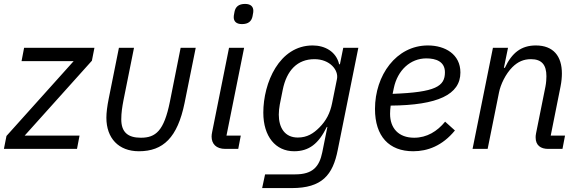

<svg xmlns="http://www.w3.org/2000/svg" viewBox="-25 -760 2961 980"><path d="M368 0 381 -68H101L444 -450L457 -516H98L85 -448H351L8 -66L-5 0Z M659 -516H582L530 -257C522 -217 518 -185 518 -159C518 -55 580 12 684 12C808 12 881 -58 917 -234L974 -516H897L842 -240C812 -92 770 -57 694 -57C628 -57 594 -85 594 -151C594 -185 599 -215 605 -247Z M1210 -637C1243 -637 1259 -652 1264 -677C1268 -696 1268 -701 1268 -705C1268 -724 1257 -740 1226 -740C1193 -740 1177 -725 1172 -700C1168 -681 1168 -676 1168 -672C1168 -653 1179 -637 1210 -637ZM1191 0 1204 -68H1131L1221 -516H1144L1058 -87C1056 -77 1055 -70 1055 -63C1055 -26 1078 0 1125 0Z M1476 12C1552 12 1601 -26 1643 -112H1646L1620 17C1605 91 1571 130 1482 130H1328L1313 200H1464C1619 200 1674 133 1699 5L1804 -516H1727L1710 -432H1706C1691 -497 1633 -528 1571 -528C1400 -528 1319 -337 1319 -185C1319 -63 1382 12 1476 12ZM1495 -58C1428 -58 1398 -109 1398 -175C1398 -191 1400 -209 1403 -226L1418 -301C1438 -401 1493 -458 1580 -458C1659 -458 1704 -402 1695 -357L1670 -233C1660 -183 1640 -144 1605 -109C1575 -79 1543 -58 1495 -58Z M2084 12C2158 12 2233 -16 2297 -94L2247 -139C2207 -90 2154 -57 2089 -57C2009 -57 1966 -106 1966 -179C1966 -190 1967 -207 1969 -221C2209 -223 2325 -277 2325 -390C2325 -483 2247 -528 2159 -528C1997 -528 1889 -375 1889 -204C1889 -64 1961 12 2084 12ZM2151 -462C2200 -462 2246 -446 2246 -391C2246 -320 2200 -289 1979 -281L1985 -310C2004 -402 2070 -462 2151 -462Z M2464 0 2522 -288C2530 -329 2556 -383 2590 -417C2618 -445 2648 -458 2685 -458C2740 -458 2764 -429 2764 -371C2764 -359 2763 -338 2759 -318L2711 -79C2709 -69 2709 -64 2709 -58C2709 -18 2735 0 2773 0H2846L2859 -68H2786L2836 -318C2841 -343 2843 -366 2843 -385C2843 -474 2799 -528 2710 -528C2636 -528 2588 -491 2552 -414H2547L2568 -516H2491L2387 0Z"/></svg>

Font: Braiins Sans
Style: Italic
Weight: 400
Italic angle: -11.31°
Designer: Mike Abbink, Paul van der Laan, Pieter van Rosmalen, Jiri Chlebus, Lubos Buracinsky
Foundry: Bold Monday, Sudetype
Version: Version 1.000;hotconv 1.0.109;makeotfexe 2.5.65596